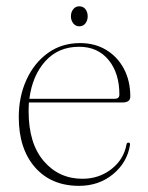

<svg xmlns="http://www.w3.org/2000/svg" viewBox="-20 -594 482 624"><path d="M403.5 -280Q403.5 -261 378.5 -261H74Q73 -247 73 -232Q73 -128 122.2 -70.5Q171.5 -13 248 -13Q301.5 -13 341.8 -44.2Q382 -75.5 391 -124Q392 -130.5 397 -130.5Q403.5 -130.5 402.5 -123Q393.5 -66 347.5 -28Q301.5 10 237 10Q146.5 10 93.8 -50.2Q41 -110.5 41 -213.5Q41 -280 66 -334.8Q91 -389.5 135.8 -421.8Q180.5 -454 240.5 -454Q288 -454 324.8 -432Q361.5 -410 382.5 -370.8Q403.5 -331.5 403.5 -280ZM237 -442Q169.5 -442 127.2 -395Q85 -348 75.5 -273H352.5Q368 -273 368 -286.5Q368 -356.5 332.8 -399.2Q297.5 -442 237 -442ZM237.5 -508.5Q225.5 -508.5 218 -518.2Q210.5 -528 210.5 -541Q210.5 -554.5 218 -564Q225.5 -573.5 237.5 -573.5Q250.5 -573.5 257.8 -564Q265 -554.5 265 -541Q265 -528 257.8 -518.2Q250.5 -508.5 237.5 -508.5Z"/></svg>

Font: Fraunces 72pt S000 Thin
Style: Regular
Weight: 100
Version: Version 1.000; ttfautohint (v1.8.3)